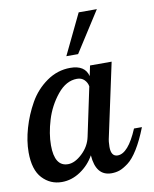

<svg xmlns="http://www.w3.org/2000/svg" viewBox="-85 -814 708 884"><g transform="rotate(-10 269.5 -372.0)"><path d="M5 -155Q5 -208 22 -267Q39 -326 69.5 -380Q100 -434 150.5 -469.5Q201 -505 261 -505Q330 -505 343 -452L353 -500H454L381 -160Q376 -140 376 -115Q376 -70 407 -70Q456 -70 502 -179H539Q516 -120 491.5 -80.5Q467 -41 443.5 -23.5Q420 -6 402.5 0Q385 6 365 6Q292 6 285 -92Q261 -49 220 -21.5Q179 6 133 6Q79 6 42 -33.5Q5 -73 5 -155ZM112 -169Q112 -70 175 -70Q207 -70 241.5 -102.5Q276 -135 285 -179L333 -406Q330 -424 317 -437Q304 -450 283 -450Q232 -450 191 -399.5Q150 -349 131 -286Q112 -223 112 -169ZM253 -561 344 -750H429L308 -561Z"/></g></svg>

Font: Lobster Two
Style: Italic
Weight: 400
Designer: Pablo Impallari
Foundry: Pablo Impallari. www.impallari.com
Version: Version 1.006